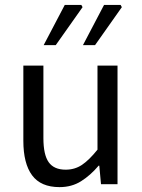

<svg xmlns="http://www.w3.org/2000/svg" viewBox="-20 -755 584 787"><path d="M224 12Q147.3 12 111.5 -36.5Q75.7 -85 75.7 -178V-486H157.9V-188.7Q157.9 -120.8 179.5 -90.2Q201.2 -59.5 249.3 -59.5Q286.4 -59.5 315.7 -79Q345 -98.5 379.6 -141.5V-486H461.7V0H394L387 -75.9H384.3Q350.8 -36.3 312.4 -12.2Q274 12 224 12ZM159 -570 245.4 -734.7H313.5L318.4 -725.6L208.5 -570ZM320 -570 406.4 -734.7H474.5L479.4 -725.6L369.6 -570Z"/></svg>

Font: SourceSans3VF
Style: Regular
Weight: 200
Designer: Paul D. Hunt
Foundry: Adobe
Version: Version 3.052;hotconv 1.1.0;makeotfexe 2.6.0